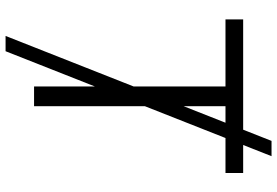

<svg xmlns="http://www.w3.org/2000/svg" viewBox="-168 -698 965 668"><g transform="rotate(90 314.0 -363.5)"><path d="M104.5 99.1 469.7 -826.2H522.9L157.7 99.1ZM46.9 -666V-727.5H581.5V-666H349.1V0H280.3V-666Z"/></g></svg>

Font: Inter 18pt Light
Style: Regular
Weight: 300
Designer: Rasmus Andersson
Foundry: rsms
Version: Version 4.001;git-66647c0bb